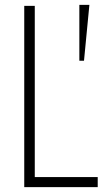

<svg xmlns="http://www.w3.org/2000/svg" viewBox="-20 -764 437 784"><path d="M304 -744H345L323 -516H304ZM79 -740H122V-41H379V0H79Z"/></svg>

Font: Encode Sans Compressed
Style: ExtraLight
Weight: 200
Designer: Pablo Impallari, Andres Torresi
Foundry: Pablo Impallari, Andres Torresi
Version: Version 1.000; ttfautohint (v1.00) -l 8 -r 50 -G 200 -x 14 -